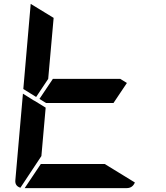

<svg xmlns="http://www.w3.org/2000/svg" viewBox="-20 -968 856 988"><path d="M633 -541 564 -438H217L183 -459L252 -562H599ZM166 -469 100 -510 138 -948 256 -876 228 -562ZM519 -124 674 -29Q662 0 632 0H107L190 -124ZM193 -165 85 -2Q56 -11 59 -41L98 -486L154 -451L160 -448L215 -414Z"/></svg>

Font: DSEG7 Modern
Style: Bold Italic
Weight: 700
Italic angle: -5°
Designer: Keshikan(Twitter:@keshinomi_88pro)
Version: Version 0.46